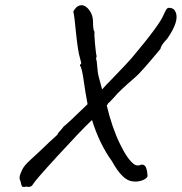

<svg xmlns="http://www.w3.org/2000/svg" viewBox="-20 -673 702 741"><path d="M353 -439 357 -399Q357 -388 374 -328Q390 -346 411 -367Q476 -434 489 -450Q596 -577 611 -615Q614 -622 616.5 -626.5Q619 -631 619.5 -632.5Q620 -634 621.5 -636Q623 -638 624 -639Q625 -640 626 -641Q630 -643 633 -643Q652 -642 658 -626Q673 -592 625 -523Q602 -500 599 -484Q522 -391 501 -374Q439 -321 421 -298Q401 -276 397 -274Q396 -270 392 -266Q412 -181 443.5 -116.5Q475 -52 501 -37Q503 -35 511.5 -34.5Q520 -34 522 -37Q537 -40 542.5 -28.5Q548 -17 549 2Q552 13 533 21.5Q514 30 492 27Q453 24 412 -51Q364 -117 335 -210Q292 -169 203 -72Q114 25 107 38.5Q100 52 80 47Q75 50 65 47Q62 41 59 26Q52 15 59 -2.5Q66 -20 69.5 -25Q73 -30 76 -34Q79 -38 87 -46Q95 -54 101 -59.5Q107 -65 123.5 -80Q140 -95 150.5 -105.5Q161 -116 174 -128Q187 -140 195 -147Q203 -154 203 -156Q203 -158 206.5 -162Q210 -166 215.5 -172Q221 -178 225 -184Q242 -197 318 -271Q310 -312 303 -362Q296 -412 289 -419Q287 -424 293 -426Q295 -428 288 -451.5Q281 -475 274 -540Q267 -614 263 -628Q266 -636 276 -646Q298 -662 318.5 -641Q339 -620 339 -588Q339 -556 345 -550Q343 -546 346.5 -506Q350 -466 353 -456Q349 -444 353 -439Z"/></svg>

Font: Caveat
Style: Regular
Weight: 400
Designer: Pablo Impallari
Foundry: Creative Lab NY
Version: Version 1.096; ttfautohint (v1.3)